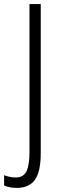

<svg xmlns="http://www.w3.org/2000/svg" viewBox="-67 -734 292 938"><path d="M15 184Q-21 184 -47 172V122Q-34 127 -19.5 130Q-5 133 10 133Q48 133 62.5 102.5Q77 72 77 8V-714H132V15Q132 105 103.5 144.5Q75 184 15 184Z"/></svg>

Font: Noto Sans Hebrew ExtraCondensed Light
Style: Regular
Weight: 300
Width: 2
Designer: Monotype Design Team
Foundry: Monotype Imaging Inc.
Version: Version 2.004; ttfautohint (v1.8.4.7-5d5b)